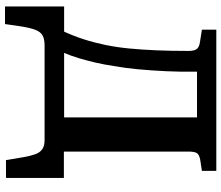

<svg xmlns="http://www.w3.org/2000/svg" viewBox="-80 -664 905 786"><g transform="rotate(90 373.0 -270.5)"><path d="M6 162V-80H109Q127 -119 140.5 -161Q154 -203 163.5 -249Q173 -295 178 -346.5Q183 -398 185.5 -458Q188 -518 188 -589Q188 -612 180.5 -622.5Q173 -633 152 -636L101 -644V-703H679V-644L633 -637Q612 -633 606 -623Q600 -613 600 -588V-79H708V158H635L623 87Q618 58 611 38.5Q604 19 590.5 9.5Q577 0 552 0H165Q140 0 125 8Q110 16 101.5 38Q93 60 87 100L78 162ZM196 -80H460V-624H273Q274 -559 271 -497Q268 -435 263 -381.5Q258 -328 250 -285Q244 -244 235.5 -207.5Q227 -171 217.5 -139.5Q208 -108 196 -80Z"/></g></svg>

Font: Literata 18pt SemiBold
Style: Regular
Weight: 600
Designer: Latin by Veronika Burian and Jose Scaglione. Greek by Irene Vlachou. Cyrillic by Vera Evstafieva.
Foundry: TypeTogether
Version: Version 3.103;gftools[0.9.29]